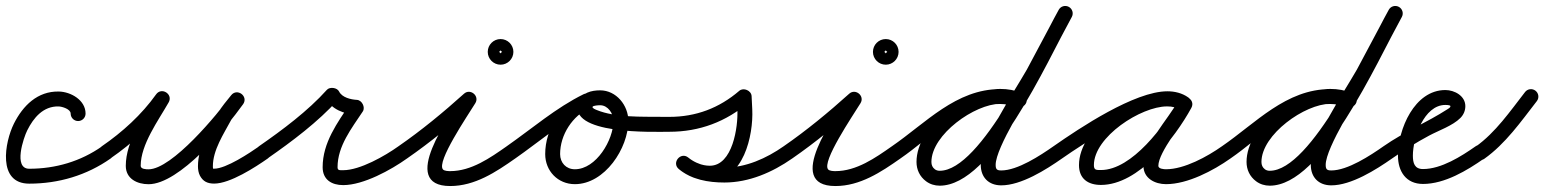

<svg xmlns="http://www.w3.org/2000/svg" viewBox="-29 -588 5180 644"><path d="M258 -207C258 -207 258 -207 258 -207C258 -252.3 208.6 -280.1 168.6 -281C96.9 -282.6 47.9 -233.7 17.6 -173.2C-13.1 -111.6 -38.7 28 69 28C167.4 28 261.7 0.3 342.4 -56.6C353.7 -64.5 356.4 -80.1 348.4 -91.4C340.5 -102.7 324.9 -105.4 313.6 -97.4C313.6 -97.4 313.6 -97.4 313.6 -97.4C241.3 -46.5 157.2 -22 69 -22C14.5 -22 50.3 -126.8 62.4 -150.8C83.6 -193.3 116.1 -232.2 167.4 -231C179.6 -230.7 208 -222 208 -207C208 -193.2 219.2 -182 233 -182C246.8 -182 258 -193.2 258 -207Z M341.2 -56.4C341.2 -56.4 341.2 -56.4 341.2 -56.4C414.5 -106.9 483.6 -169.7 535.4 -242.5C544.5 -255.4 537.9 -269 527.1 -275.9C516.2 -282.9 501.1 -283.1 493.3 -269.4C453.1 -198.9 392.9 -114.6 392.9 -31.7C392.9 11.7 431.2 29.9 469.2 29.9C572.8 29.9 730.1 -159.4 786.4 -238.5C795.8 -251.7 790.8 -265.6 781 -273C771.2 -280.3 756.5 -281.3 746.4 -268.6C731.3 -249.5 714.4 -230.5 702.3 -209.4C702.3 -209.4 702.2 -209.2 702.1 -209.1C702 -208.9 701.9 -208.8 701.9 -208.8C672.5 -153.7 635 -94.6 635 -30.3C635 -19.4 636.7 -8.4 641.7 1.4C641.7 1.4 641.8 1.6 641.9 1.7C642 1.9 642.1 2.1 642.1 2.1C652.1 20.1 666.3 27.8 689.4 27.8C742.8 27.8 827.2 -27 869.3 -56.5C880.6 -64.4 883.4 -80 875.5 -91.3C867.6 -102.6 852 -105.4 840.7 -97.5C808.7 -75.1 729.5 -22.2 689.4 -22.2C674.4 -22.2 690.8 -13.2 685.9 -22.1C685.9 -22.1 686 -21.9 686.1 -21.7C686.2 -21.6 686.3 -21.4 686.3 -21.4C685 -23.9 685 -27.6 685 -30.3C685 -84.7 721 -138.3 746.1 -185.2C746.1 -185.2 746 -185.1 745.9 -184.9C745.8 -184.8 745.7 -184.6 745.7 -184.6C756.5 -203.4 772 -220.4 785.6 -237.4C795.7 -250.1 790.4 -264.2 780.2 -271.9C770.1 -279.5 755 -280.7 745.6 -267.5C701.8 -205.9 548.1 -20.1 469.2 -20.1C461.4 -20.1 442.9 -20.5 442.9 -31.7C442.9 -103.4 501.6 -182.9 536.7 -244.6C544.6 -258.4 538.6 -271.5 528.4 -278C518.3 -284.5 503.8 -284.4 494.6 -271.5C446.2 -203.5 381.4 -144.7 312.8 -97.6C301.5 -89.8 298.6 -74.2 306.4 -62.8C314.2 -51.5 329.8 -48.6 341.2 -56.4Z M868.3 -56.5C868.3 -56.5 868.3 -56.5 868.3 -56.5C949.8 -113.1 1038.2 -179.3 1104.6 -253.3C1109.5 -258.8 1097.6 -263.5 1085.3 -265.2C1073 -266.9 1060.3 -265.6 1063.6 -259C1082.1 -221.2 1126 -205.2 1165.7 -203C1174 -202.6 1171.5 -215.8 1165.6 -227.3C1159.8 -238.9 1150.8 -248.8 1146.1 -241.8C1102.6 -175.9 1053.2 -110 1053.2 -27.1C1053.2 14.7 1083.6 32.9 1122.1 32.9C1190.1 32.9 1282.7 -18.1 1336.6 -56.7C1347.8 -64.7 1350.4 -80.3 1342.3 -91.6C1334.3 -102.8 1318.7 -105.4 1307.4 -97.3C1307.4 -97.3 1307.4 -97.3 1307.4 -97.3C1262.7 -65.3 1178.6 -17.1 1122.1 -17.1C1111.2 -17.1 1103.2 -15.4 1103.2 -27.1C1103.2 -98.2 1150.5 -157.6 1187.9 -214.2C1192.5 -221.2 1191.8 -230.7 1187.8 -238.5C1183.9 -246.3 1176.7 -252.5 1168.3 -253C1147.9 -254.1 1118.4 -260.8 1108.4 -281C1105.2 -287.6 1097.4 -291.8 1089.2 -292.9C1080.9 -294 1072.3 -292.2 1067.4 -286.7C1003.6 -215.6 918.1 -151.9 839.7 -97.5C828.4 -89.7 825.6 -74.1 833.5 -62.7C841.3 -51.4 856.9 -48.6 868.3 -56.5Z M1336.2 -56.4C1336.2 -56.4 1336.2 -56.4 1336.2 -56.4C1414.2 -110.3 1490.4 -173 1560.7 -236.4C1571.4 -246 1565.6 -260 1555.3 -268.6C1545 -277.1 1530.2 -280.3 1522.7 -268.1C1481.8 -201.6 1305.5 36 1481 36C1563.7 36 1634.2 -10.7 1699.4 -56.6C1710.7 -64.5 1713.4 -80.1 1705.4 -91.4C1697.5 -102.7 1681.9 -105.4 1670.6 -97.4C1614.9 -58.3 1551.9 -14 1481 -14C1475 -14 1461.6 -14.3 1456.8 -19.7C1434.3 -45.3 1538.3 -198.1 1565.3 -241.9C1572.8 -254.1 1568.6 -266.8 1559.9 -274C1551.1 -281.3 1537.9 -283.1 1527.3 -273.6C1458.5 -211.6 1384 -150.2 1307.8 -97.6C1296.4 -89.7 1293.6 -74.2 1301.4 -62.8C1309.3 -51.4 1324.8 -48.6 1336.2 -56.4ZM1643 -414C1643 -410.7 1653.3 -421 1650 -421C1646.7 -421 1657 -410.7 1657 -414C1657 -417.3 1646.7 -407 1650 -407C1653.3 -407 1643 -417.3 1643 -414ZM1607 -414C1607 -390.3 1626.3 -371 1650 -371C1673.7 -371 1693 -390.3 1693 -414C1693 -437.7 1673.7 -457 1650 -457C1626.3 -457 1607 -437.7 1607 -414Z M1664.5 -62.7C1672.4 -51.4 1688 -48.6 1699.3 -56.5C1780.5 -113.1 1861.7 -183.7 1950.3 -227C1962.8 -233.1 1967.9 -248 1961.8 -260.4C1955.8 -272.9 1940.8 -278 1928.4 -271.9C1928.4 -271.9 1928.4 -271.9 1928.4 -271.9C1837.1 -227.4 1754.1 -155.7 1670.7 -97.5C1659.4 -89.6 1656.6 -74 1664.5 -62.7ZM1928.9 -272.2C1928.9 -272.2 1928.9 -272.2 1928.9 -272.2C1852.5 -236.7 1799.7 -155.4 1799.7 -71.2C1799.7 -14.7 1842.1 29.7 1899.2 29.7C1999.6 29.7 2078.6 -90.9 2078.6 -182.5C2078.6 -234.6 2038.1 -285 1984 -285C1954.9 -285 1922.2 -277.1 1911.4 -246.3C1911.4 -246.3 1911.4 -246.3 1911.4 -246.3C1911.4 -246.4 1911.5 -246.4 1911.5 -246.4C1871.5 -134.5 2165.9 -146 2216 -146C2229.8 -146 2241 -157.2 2241 -171C2241 -184.8 2229.8 -196 2216 -196C2216 -196 2216 -196 2216 -196C2207.2 -196 2198.7 -196.1 2190.1 -196.1C2123.9 -196.8 2035.4 -193.3 1973 -218.8C1969.1 -220.4 1956.9 -224.9 1958.5 -229.6C1958.5 -229.6 1958.6 -229.6 1958.6 -229.7C1958.6 -229.7 1958.6 -229.7 1958.6 -229.7C1960.2 -234.3 1980 -235 1984 -235C2010.2 -235 2028.6 -207 2028.6 -182.5C2028.6 -119 1971 -20.3 1899.2 -20.3C1869.7 -20.3 1849.7 -42.1 1849.7 -71.2C1849.7 -136 1891.1 -199.5 1949.9 -226.8C1962.4 -232.6 1967.9 -247.5 1962.1 -260C1956.2 -272.5 1941.4 -278 1928.9 -272.2Z M2191 -171C2191 -157.2 2202.2 -146 2216 -146C2317.2 -146 2406.8 -179.7 2483.3 -245.5C2490.4 -251.6 2479.8 -260.7 2467.6 -265.9C2455.4 -271.2 2441.6 -272.5 2442 -263.2C2442.8 -248.4 2443.5 -233.6 2444.3 -218.8C2444.3 -218.8 2444.3 -218.8 2444.3 -218.8C2444.3 -218.8 2444.3 -218.8 2444.3 -218.8C2446.9 -163.6 2428.8 -32.1 2351.8 -32.1C2325.9 -32.1 2299.7 -43 2279.9 -59.3C2267 -69.9 2252.7 -65.5 2244.7 -55.9C2236.8 -46.3 2235.2 -31.3 2248.1 -20.7C2290.7 14.5 2346.9 24.2 2400.8 24.2C2483.2 24.2 2561.8 -9.9 2628.3 -56.5C2639.6 -64.4 2642.4 -80 2634.5 -91.3C2626.6 -102.6 2611 -105.4 2599.7 -97.5C2541.6 -56.8 2472.8 -25.8 2400.8 -25.8C2359.1 -25.8 2313.2 -31.8 2279.9 -59.3C2267.1 -69.9 2252.7 -65.5 2244.7 -55.9C2236.8 -46.2 2235.2 -31.3 2248.1 -20.7C2276.9 3 2314.3 17.9 2351.8 17.9C2464.6 17.9 2498.4 -133.3 2494.2 -221.2C2494.2 -221.2 2494.2 -221.2 2494.2 -221.2C2494.2 -221.3 2494.2 -221.3 2494.2 -221.3C2493.5 -236.1 2492.7 -250.9 2492 -265.7C2491.5 -275.1 2484.7 -282.5 2476.3 -286.1C2467.9 -289.8 2457.8 -289.5 2450.7 -283.4C2383.2 -225.4 2305.3 -196 2216 -196C2202.2 -196 2191 -184.8 2191 -171Z M2628.2 -56.4C2628.2 -56.4 2628.2 -56.4 2628.2 -56.4C2706.2 -110.3 2782.4 -173 2852.7 -236.4C2863.4 -246 2857.6 -260 2847.3 -268.6C2837 -277.1 2822.2 -280.3 2814.7 -268.1C2773.8 -201.6 2597.5 36 2773 36C2855.7 36 2926.2 -10.7 2991.4 -56.6C3002.7 -64.5 3005.4 -80.1 2997.4 -91.4C2989.5 -102.7 2973.9 -105.4 2962.6 -97.4C2906.9 -58.3 2843.9 -14 2773 -14C2767 -14 2753.6 -14.3 2748.8 -19.7C2726.3 -45.3 2830.3 -198.1 2857.3 -241.9C2864.8 -254.1 2860.6 -266.8 2851.9 -274C2843.1 -281.3 2829.9 -283.1 2819.3 -273.6C2750.5 -211.6 2676 -150.2 2599.8 -97.6C2588.4 -89.7 2585.6 -74.2 2593.4 -62.8C2601.3 -51.4 2616.8 -48.6 2628.2 -56.4ZM2935 -414C2935 -410.7 2945.3 -421 2942 -421C2938.7 -421 2949 -410.7 2949 -414C2949 -417.3 2938.7 -407 2942 -407C2945.3 -407 2935 -417.3 2935 -414ZM2899 -414C2899 -390.3 2918.3 -371 2942 -371C2965.7 -371 2985 -390.3 2985 -414C2985 -437.7 2965.7 -457 2942 -457C2918.3 -457 2899 -437.7 2899 -414Z M2991.1 -56.4C2991.1 -56.4 2991.1 -56.4 2991.1 -56.4C3093.8 -126.8 3192.5 -239.2 3325.9 -239.2C3345.1 -239.2 3364.2 -235 3382.4 -229.2C3395.5 -225 3409.6 -232.2 3413.8 -245.4C3418 -258.5 3410.8 -272.6 3397.6 -276.8C3397.6 -276.8 3397.6 -276.8 3397.6 -276.8C3374.5 -284.2 3350.3 -289.2 3325.9 -289.2C3177.7 -289.2 3075.8 -175.1 2962.9 -97.6C2951.5 -89.8 2948.6 -74.2 2956.4 -62.9C2964.2 -51.5 2979.8 -48.6 2991.1 -56.4ZM3398.5 -276.5C3398.5 -276.5 3398.5 -276.5 3398.5 -276.5C3374 -285.4 3352.2 -289.7 3325.8 -289.7C3213.1 -289.7 3045.1 -167.4 3045.1 -44.7C3045.1 -18.8 3056.1 4.4 3077.1 20C3090.4 30 3106.4 34.8 3122.9 34.8C3299.7 34.8 3480.6 -378 3565.8 -530.8C3572.6 -542.9 3568.2 -558.1 3556.2 -564.8C3544.1 -571.6 3528.9 -567.2 3522.2 -555.2C3448.2 -422.5 3262.1 -15.2 3122.9 -15.2C3117.1 -15.2 3111.6 -16.6 3106.9 -20C3098.6 -26.2 3095.1 -34.5 3095.1 -44.7C3095.1 -136.9 3241.2 -239.7 3325.8 -239.7C3346.5 -239.7 3362.5 -236.4 3381.5 -229.5C3394.5 -224.8 3408.8 -231.5 3413.5 -244.5C3418.2 -257.5 3411.5 -271.8 3398.5 -276.5ZM3521.9 -554.7C3521.9 -554.7 3521.9 -554.7 3521.9 -554.7C3486.4 -487.6 3450.6 -420.7 3414.8 -353.8C3414.8 -353.8 3414.9 -353.9 3415 -354.1C3415 -354.2 3415.1 -354.4 3415.1 -354.4C3370.4 -276 3260.6 -114.5 3260.6 -35.2C3260.6 6.7 3287 33.7 3329.3 33.7C3396.4 33.7 3479.4 -18.7 3533.3 -56.5C3544.6 -64.4 3547.4 -80 3539.5 -91.3C3531.6 -102.6 3516 -105.4 3504.7 -97.5C3460.3 -66.4 3384.3 -16.3 3329.3 -16.3C3314.5 -16.3 3310.6 -20.6 3310.6 -35.2C3310.6 -93 3420.8 -263.6 3458.5 -329.6C3458.5 -329.6 3458.6 -329.8 3458.7 -329.9C3458.8 -330.1 3458.9 -330.2 3458.9 -330.2C3494.7 -397.2 3530.6 -464.2 3566.1 -531.3C3572.6 -543.5 3567.9 -558.7 3555.7 -565.1C3543.5 -571.6 3528.3 -566.9 3521.9 -554.7Z M3498.5 -62.7C3506.4 -51.4 3522 -48.6 3533.3 -56.5C3606.4 -107.5 3796.3 -231.8 3886.6 -231.8C3900.8 -231.8 3915.8 -229 3927.5 -220.7C3940.4 -211.4 3954 -217.9 3961 -228.8C3968 -239.6 3968.3 -254.7 3954.5 -262.6C3931.6 -275.9 3912.4 -281.1 3885.3 -281.1C3769.7 -281.1 3590.1 -157.8 3590.1 -34.2C3590.1 11.8 3620.8 32.3 3663.7 32.3C3790.6 32.3 3912 -125.6 3966.9 -226C3974.9 -240.6 3968 -253.9 3957 -259.9C3946 -265.9 3931.1 -264.6 3923.1 -250C3888.3 -186.6 3806.3 -102.8 3806.3 -31.6C3806.3 10.3 3845 29.7 3882 29.7C3954.6 29.7 4040.4 -15.6 4098.4 -56.6C4109.7 -64.5 4112.4 -80.1 4104.4 -91.4C4096.5 -102.7 4080.9 -105.4 4069.6 -97.4C4020.6 -62.8 3943.5 -20.3 3882 -20.3C3875.3 -20.3 3856.3 -21.5 3856.3 -31.6C3856.3 -77.9 3940.4 -177.5 3966.9 -226C3974.9 -240.6 3968 -253.9 3957 -259.9C3946 -265.9 3931.1 -264.6 3923.1 -250C3878.4 -168.3 3768.2 -17.7 3663.7 -17.7C3647.9 -17.7 3640.1 -17.3 3640.1 -34.2C3640.1 -129.1 3798.3 -231.1 3885.3 -231.1C3903.8 -231.1 3914.4 -228.1 3929.5 -219.4C3943.2 -211.4 3956.4 -217.3 3963 -227.5C3969.6 -237.6 3969.4 -252.1 3956.5 -261.3C3936.2 -275.8 3911.3 -281.8 3886.6 -281.8C3776.6 -281.8 3592.4 -158.7 3504.7 -97.5C3493.4 -89.6 3490.6 -74 3498.5 -62.7Z M4098.1 -56.4C4098.1 -56.4 4098.1 -56.4 4098.1 -56.4C4200.8 -126.8 4299.5 -239.2 4432.9 -239.2C4452.1 -239.2 4471.2 -235 4489.4 -229.2C4502.5 -225 4516.6 -232.2 4520.8 -245.4C4525 -258.5 4517.8 -272.6 4504.6 -276.8C4504.6 -276.8 4504.6 -276.8 4504.6 -276.8C4481.5 -284.2 4457.3 -289.2 4432.9 -289.2C4284.7 -289.2 4182.8 -175.1 4069.9 -97.6C4058.5 -89.8 4055.6 -74.2 4063.4 -62.9C4071.2 -51.5 4086.8 -48.6 4098.1 -56.4ZM4505.5 -276.5C4505.5 -276.5 4505.5 -276.5 4505.5 -276.5C4481 -285.4 4459.2 -289.7 4432.8 -289.7C4320.1 -289.7 4152.1 -167.4 4152.1 -44.7C4152.1 -18.8 4163.1 4.4 4184.1 20C4197.4 30 4213.4 34.8 4229.9 34.8C4406.7 34.8 4587.6 -378 4672.8 -530.8C4679.6 -542.9 4675.2 -558.1 4663.2 -564.8C4651.1 -571.6 4635.9 -567.2 4629.2 -555.2C4555.2 -422.5 4369.1 -15.2 4229.9 -15.2C4224.1 -15.2 4218.6 -16.6 4213.9 -20C4205.6 -26.2 4202.1 -34.5 4202.1 -44.7C4202.1 -136.9 4348.2 -239.7 4432.8 -239.7C4453.5 -239.7 4469.5 -236.4 4488.5 -229.5C4501.5 -224.8 4515.8 -231.5 4520.5 -244.5C4525.2 -257.5 4518.5 -271.8 4505.5 -276.5ZM4628.9 -554.7C4628.9 -554.7 4628.9 -554.7 4628.9 -554.7C4593.4 -487.6 4557.6 -420.7 4521.8 -353.8C4521.8 -353.8 4521.9 -353.9 4522 -354.1C4522 -354.2 4522.1 -354.4 4522.1 -354.4C4477.4 -276 4367.6 -114.5 4367.6 -35.2C4367.6 6.7 4394 33.7 4436.3 33.7C4503.4 33.7 4586.4 -18.7 4640.3 -56.5C4651.6 -64.4 4654.4 -80 4646.5 -91.3C4638.6 -102.6 4623 -105.4 4611.7 -97.5C4567.3 -66.4 4491.3 -16.3 4436.3 -16.3C4421.5 -16.3 4417.6 -20.6 4417.6 -35.2C4417.6 -93 4527.8 -263.6 4565.5 -329.6C4565.5 -329.6 4565.6 -329.8 4565.7 -329.9C4565.8 -330.1 4565.9 -330.2 4565.9 -330.2C4601.7 -397.2 4637.6 -464.2 4673.1 -531.3C4679.6 -543.5 4674.9 -558.7 4662.7 -565.1C4650.5 -571.6 4635.3 -566.9 4628.9 -554.7Z M4640.3 -56.5C4640.3 -56.5 4640.3 -56.5 4640.3 -56.5C4680.3 -84.4 4721.8 -110.3 4764.8 -133.3C4797.1 -150.6 4843.6 -166.3 4869.4 -192.3C4880.1 -203.2 4886 -216.7 4886 -232C4886 -266.4 4849.6 -286 4819 -286C4715.2 -286 4660 -154.3 4660 -66C4660 -13.3 4686.8 29 4744 29C4816.8 29 4892 -16.2 4949.4 -56.6C4960.7 -64.5 4963.4 -80.1 4955.4 -91.4C4947.5 -102.7 4931.9 -105.4 4920.6 -97.4C4872.6 -63.7 4805.4 -21 4744 -21C4715.6 -21 4710 -41.1 4710 -66C4710 -124.4 4746.6 -236 4819 -236C4831.6 -236 4836 -233.9 4836 -232C4836 -227.2 4829.6 -223.8 4826.2 -221.7C4756.7 -177 4681.5 -146.2 4611.7 -97.5C4600.4 -89.6 4597.6 -74 4605.5 -62.7C4613.4 -51.4 4629 -48.6 4640.3 -56.5Z M4914.6 -61.2C4922.6 -49.9 4938.2 -47.3 4949.5 -55.3C5021.1 -106.2 5072.4 -180.1 5125.7 -248.7C5134.2 -259.6 5132.2 -275.3 5121.3 -283.7C5110.4 -292.2 5094.7 -290.2 5086.3 -279.3C5036.1 -214.8 4987.8 -143.9 4920.5 -96C4909.3 -88 4906.6 -72.4 4914.6 -61.2Z"/></svg>

Font: FRB American Cursive Guidelines Arrows Semibold
Style: Italic
Weight: 600
Italic angle: -25°
Version: Version 2.0;Modular Font Editor K font №1